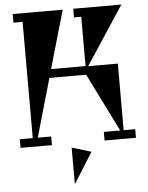

<svg xmlns="http://www.w3.org/2000/svg" viewBox="-64 -826 857 1109"><g transform="rotate(-5 364.5 -271.0)"><path d="M632 -50H699V0H517V-50H612L444 -388H231L134 -50H212V0H30V-50H105V-724H52V-774H342L245 -438H445V-724H403V-774H682L460 -436H632ZM324 24 436 58 327 232H324Z"/></g></svg>

Font: Chokokutai
Style: Regular
Weight: 400
Designer: 108号,108go
Foundry: Font Zone 108
Version: Version 1.000; ttfautohint (v1.8.3)